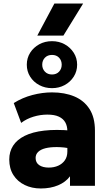

<svg xmlns="http://www.w3.org/2000/svg" viewBox="-20 -1054 620 1089"><path d="M211.5 15Q160.5 15 120 -4.8Q79.5 -24.5 56 -61.2Q32.5 -98 32.5 -149.5Q32.5 -193.5 54.2 -227.5Q76 -261.5 120 -283.5Q164 -305.5 230.8 -313.2Q297.5 -321 387 -313L388.5 -211Q341 -219.5 302.8 -219.8Q264.5 -220 237.8 -213.2Q211 -206.5 196.5 -192.5Q182 -178.5 182 -158Q182 -131.5 202.2 -117.5Q222.5 -103.5 256.5 -103.5Q286 -103.5 309.8 -114Q333.5 -124.5 347.8 -144.8Q362 -165 362 -194.5V-311Q362 -338.5 350.5 -359.5Q339 -380.5 314.2 -392.2Q289.5 -404 248.5 -404Q209 -404 170 -392.2Q131 -380.5 100 -357L58 -469.5Q107.5 -500.5 164 -515.2Q220.5 -530 275 -530Q347 -530 401.8 -507Q456.5 -484 487.5 -436Q518.5 -388 518.5 -313V0H377V-54Q352.5 -21 309.5 -3Q266.5 15 211.5 15ZM275 -554Q235 -554 202.5 -571.5Q170 -589 151 -619.2Q132 -649.5 132 -687Q132 -724.5 151 -754.8Q170 -785 202.5 -802.8Q235 -820.5 275 -820.5Q314.5 -820.5 346.8 -802.8Q379 -785 398.2 -754.8Q417.5 -724.5 417.5 -687Q417.5 -649.5 398.2 -619.2Q379 -589 346.8 -571.5Q314.5 -554 275 -554ZM275 -631.5Q300 -631.5 315 -647.5Q330 -663.5 330 -687Q330 -711 315 -726.8Q300 -742.5 275 -742.5Q250 -742.5 234.8 -726.8Q219.5 -711 219.5 -687Q219.5 -663.5 234.8 -647.5Q250 -631.5 275 -631.5ZM191.5 -852 288.5 -1034H451.5L339.5 -852Z"/></svg>

Font: Geologica Cursive
Style: Bold
Weight: 700
Designer: Sindre Bremnes, Frode Helland
Foundry: Monokrom Skriftforlag AS
Version: Version 1.010;gftools[0.9.28]